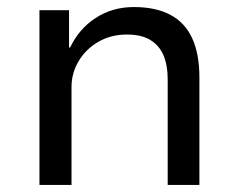

<svg xmlns="http://www.w3.org/2000/svg" viewBox="-20 -525 677 545"><path d="M92 0V-496H176V-390H179Q204 -443 251.5 -474Q299 -505 360 -505Q422 -505 463.5 -483Q505 -461 525.5 -416.5Q546 -372 546 -305V0H456V-300Q456 -339 444.5 -367Q433 -395 407.5 -411Q382 -427 340 -427Q295 -427 259.5 -406.5Q224 -386 203.5 -352Q183 -318 183 -278V0Z"/></svg>

Font: Nunito Sans 7pt
Style: Regular
Weight: 400
Designer: Vernon Adams
Foundry: Vernon Adams
Version: Version 3.101;gftools[0.9.27]